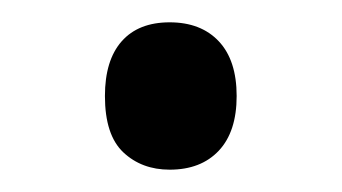

<svg xmlns="http://www.w3.org/2000/svg" viewBox="-20 -138 306 172"><path d="M74 -52Q74 -84 89 -101Q104 -118 132 -118Q160 -118 176 -101Q192 -84 192 -52Q192 -20 176 -3Q160 14 132 14Q107 14 90.5 -1.5Q74 -17 74 -52Z"/></svg>

Font: Stephens Clock
Style: Regular
Weight: 400
Designer: Peter Wiegel (catfonts.de) with slight modifications by DT1.org
Version: Version 0.9.1